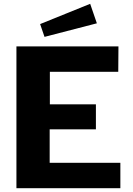

<svg xmlns="http://www.w3.org/2000/svg" viewBox="-20 -985 696 1005"><path d="M452 -965 190 -859 213 -792 487 -863ZM66 0H610V-133H240V-308H482V-439H241V-609H599L600 -742H66Z"/></svg>

Font: 18Franklin
Style: Bold
Weight: 700
Designer: Pablo Impallari, Rodrigo Fuenzalida (Modified by Dan O. Williams)
Version: Version 0.025;PS 000.025;hotconv 1.0.88;makeotf.lib2.5.64775